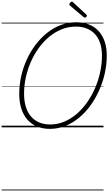

<svg xmlns="http://www.w3.org/2000/svg" viewBox="-20 -1561 1329 2354"><path d="M591 19Q504 19 434 -10Q364 -39 315.5 -94.5Q267 -150 241.5 -229.5Q216 -309 216 -410Q216 -518 239.5 -624.5Q263 -731 307.5 -829Q352 -927 415 -1010.5Q478 -1094 555.5 -1156.5Q633 -1219 724 -1253.5Q815 -1288 916 -1288Q1003 -1288 1072.5 -1260Q1142 -1232 1190 -1179Q1238 -1126 1263.5 -1050.5Q1289 -975 1289 -880Q1289 -773 1265.5 -665.5Q1242 -558 1197.5 -457.5Q1153 -357 1091 -270.5Q1029 -184 951 -119Q873 -54 782.5 -17.5Q692 19 591 19ZM596 -35Q686 -35 768 -69.5Q850 -104 921 -165Q992 -226 1049 -307.5Q1106 -389 1146.5 -483Q1187 -577 1208.5 -678Q1230 -779 1230 -878Q1230 -963 1208.5 -1029.5Q1187 -1096 1145.5 -1141.5Q1104 -1187 1044.5 -1211Q985 -1235 910 -1235Q820 -1235 738 -1202.5Q656 -1170 585 -1111.5Q514 -1053 457 -975Q400 -897 359.5 -805Q319 -713 297 -613.5Q275 -514 275 -412Q275 -323 296.5 -252.5Q318 -182 359.5 -133.5Q401 -85 460.5 -60Q520 -35 596 -35ZM1020 -1344Q1017 -1344 1014 -1346Q1011 -1348 1006 -1351L837 -1493Q833 -1497 831.5 -1500Q830 -1503 830 -1508Q830 -1515 835 -1522.5Q840 -1530 848 -1535.5Q856 -1541 862 -1541Q867 -1541 870 -1538.5Q873 -1536 877 -1532L1040 -1381Q1044 -1377 1044.5 -1374Q1045 -1371 1045 -1368Q1045 -1361 1037 -1352.5Q1029 -1344 1020 -1344ZM0 763H1249V773H0ZM0 -20H1249V0H0ZM0 -505H1249V-500H0ZM0 -1283H1249V-1273H0Z"/></svg>

Font: Playwrite NL Guides
Style: Regular
Weight: 400
Designer: Veronika Burian, José Scaglione
Foundry: TypeTogether
Version: Version 1.003